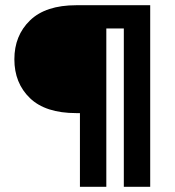

<svg xmlns="http://www.w3.org/2000/svg" viewBox="-20 -715 670 735"><path d="M555 0H454V-606H387V0H286V-282H272Q154 -282 94.5 -339.5Q35 -397 35 -488Q35 -579 95 -637Q155 -695 272 -695H555Z"/></svg>

Font: A Bank Premium Med
Style: Regular
Weight: 500
Designer: Ninad Kale (Devanagari), Jonny Pinhorn (Latin), Htun Naung (Myanmar)
Foundry: Indian Type Foundry
Version: 4.004